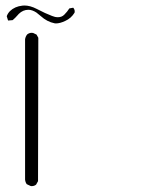

<svg xmlns="http://www.w3.org/2000/svg" viewBox="-20 -499 540 680"><path d="M80.6 -464.4Q93.8 -464.4 108.9 -454.6Q116.2 -449.2 124.5 -441.9Q146.5 -421.9 173.3 -416.5Q175.3 -416 177.7 -416Q192.4 -416 210.9 -424.8Q231.9 -434.1 244.1 -454.1Q244.6 -456.5 244.6 -458.5Q244.6 -465.8 239.3 -471.7L225.6 -469.2Q218.3 -457.5 207.5 -446.8Q198.7 -438 185.1 -438Q174.8 -438 164.6 -442.4Q141.1 -451.2 110.4 -467.3Q86.9 -479.5 66.4 -479.5Q62.5 -479.5 59.1 -479Q32.2 -476.1 15.1 -459.5Q6.8 -450.7 3.9 -441.4L8.3 -427.2L8.8 -426.3L24.9 -427.7Q33.7 -435.1 43.9 -446.8L46.4 -449.7Q61.5 -464.4 80.6 -464.4ZM91.8 160.2Q101.6 160.2 107.9 154.8L114.7 142.6L115.7 -365.2L109.4 -376.5L97.2 -382.3Q95.2 -382.8 92.3 -382.8Q83.5 -382.8 76.2 -377Q70.3 -369.6 68.8 -359.9V137.2Q69.8 146.5 74.7 153.3L88.4 159.7Q89.8 160.2 91.8 160.2Z"/></svg>

Font: NaikaiFont
Style: Light
Weight: 300
Version: Version 1.89